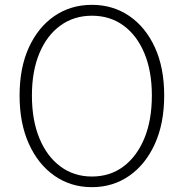

<svg xmlns="http://www.w3.org/2000/svg" viewBox="-20 -761 760 794"><path d="M360 13Q273 13 205.5 -34Q138 -81 99.5 -166Q61 -251 61 -366Q61 -481 99.5 -565Q138 -649 205.5 -695Q273 -741 360 -741Q447 -741 514.5 -695Q582 -649 620.5 -565Q659 -481 659 -366Q659 -251 620.5 -166Q582 -81 514.5 -34Q447 13 360 13ZM360 -31Q435 -31 490.5 -72.5Q546 -114 577 -189Q608 -264 608 -366Q608 -467 577 -541Q546 -615 490.5 -655.5Q435 -696 360 -696Q286 -696 230 -655.5Q174 -615 143 -541Q112 -467 112 -366Q112 -264 143 -189Q174 -114 230 -72.5Q286 -31 360 -31Z"/></svg>

Font: Noto Sans SC ExtraLight
Style: Regular
Weight: 250
Designer: Ryoko NISHIZUKA 西塚涼子 (kana, bopomofo & ideographs); Paul D. Hunt (Latin, Greek & Cyrillic); Sandoll Communications 산돌커뮤니
Foundry: Adobe
Version: Version 2.004-H2;hotconv 1.0.118;makeotfexe 2.5.65603